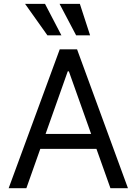

<svg xmlns="http://www.w3.org/2000/svg" viewBox="-20 -986 716 1006"><path d="M118.2 0H25.4L293 -727.5H383.8L650.4 0H558.6L340.8 -612.3H335ZM152.3 -284.2H524.4V-206.1H152.3ZM228.5 -800.8 111.3 -965.8H215.8L301.8 -800.8ZM378.9 -800.8 292 -965.8H398.4L452.1 -800.8Z"/></svg>

Font: Inter
Style: Regular
Weight: 400
Designer: Rasmus Andersson
Foundry: rsms
Version: Version 4.000;git-8c9346024